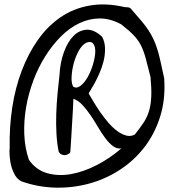

<svg xmlns="http://www.w3.org/2000/svg" viewBox="-20 -817 807 880"><path d="M23.4 -125Q23.4 -126 23.9 -131.8Q24.4 -137.7 24.4 -139.6Q22.5 -234.4 36.1 -324.2Q49.8 -414.1 79.6 -492.7Q109.4 -571.3 153.8 -634.3Q198.2 -697.3 257.3 -737.8Q316.4 -778.3 390.6 -791.5Q464.8 -804.7 552.7 -784.2Q560.5 -784.2 565.4 -783.7Q570.3 -783.2 573.7 -781.7Q577.1 -780.3 580.6 -776.4Q584 -772.5 588.9 -766.6Q612.3 -740.2 629.4 -719.7Q646.5 -699.2 659.2 -680.2Q671.9 -661.1 681.6 -641.1Q691.4 -621.1 699.7 -595.7Q708 -570.3 715.3 -537.1Q722.7 -503.9 732.4 -459Q739.3 -363.3 714.4 -283.7Q689.5 -204.1 642.1 -142.6Q594.7 -81.1 529.3 -38.6Q463.9 3.9 388.7 24.4Q313.5 44.9 233.4 43Q153.3 41 77.1 13.7Q59.6 3.9 49.3 -13.2Q39.1 -30.3 33.2 -50.3Q27.3 -70.3 25.4 -89.8Q23.4 -109.4 23.4 -125ZM112.3 -85Q144.5 -38.1 195.8 -23.4Q247.1 -8.8 305.2 -19Q363.3 -29.3 423.8 -60.5Q484.4 -91.8 536.1 -136.7Q515.6 -133.8 497.6 -147.5Q479.5 -161.1 462.4 -184.1Q445.3 -207 428.7 -235.4Q412.1 -263.7 394.5 -289.6Q377 -315.4 357.9 -335.9Q338.9 -356.4 316.4 -364.3Q316.4 -351.6 314.5 -319.8Q312.5 -288.1 310.5 -252.9Q308.6 -217.8 306.6 -186Q304.7 -154.3 303.7 -141.6Q302.7 -132.8 302.7 -127.9Q302.7 -123 302.2 -120.1Q301.8 -117.2 298.8 -114.7Q295.9 -112.3 290 -109.4Q279.3 -103.5 266.6 -107.4Q253.9 -111.3 249 -122.1Q241.2 -159.2 238.8 -203.6Q236.3 -248 237.8 -294.4Q239.3 -340.8 243.7 -387.7Q248 -434.6 252.9 -475.6Q255.9 -531.2 272.9 -578.1Q290 -625 316.4 -651.9Q342.8 -678.7 377 -680.7Q411.1 -682.6 448.2 -648.4Q460.9 -624 461.4 -595.2Q461.9 -566.4 455.1 -538.1Q448.2 -509.8 436.5 -482.9Q424.8 -456.1 413.6 -435.5Q402.3 -415 394 -401.9Q385.7 -388.7 386.7 -387.7Q396.5 -371.1 410.2 -348.1Q423.8 -325.2 440.9 -300.8Q458 -276.4 477.5 -253.9Q497.1 -231.4 517.6 -216.3Q538.1 -201.2 558.6 -195.8Q579.1 -190.4 597.7 -200.2Q622.1 -230.5 638.7 -255.9Q655.3 -281.2 663.6 -310.1Q671.9 -338.9 673.3 -375.5Q674.8 -412.1 669.9 -463.9Q657.2 -513.7 648.4 -547.4Q639.6 -581.1 627 -606.9Q614.3 -632.8 593.3 -654.8Q572.3 -676.8 536.1 -705.1Q486.3 -732.4 438 -732.4Q389.6 -732.4 344.2 -710.9Q298.8 -689.5 259.3 -649.9Q219.7 -610.4 187.5 -559.1Q155.3 -507.8 132.8 -447.8Q110.4 -387.7 99.6 -325.2Q88.9 -262.7 91.3 -201.2Q93.8 -139.6 112.3 -85ZM315.4 -419.9Q331.1 -410.2 348.6 -423.3Q366.2 -436.5 380.9 -461.9Q395.5 -487.3 405.3 -519Q415 -550.8 416.5 -576.2Q418 -601.6 408.2 -615.7Q398.4 -629.9 375 -621.1Q355.5 -610.4 340.8 -584Q326.2 -557.6 317.9 -526.4Q309.6 -495.1 308.1 -465.3Q306.6 -435.5 315.4 -419.9Z"/></svg>

Font: La Belle Aurore
Style: Regular
Weight: 400
Version: Version 1.001 2001